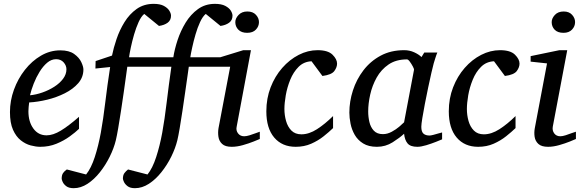

<svg xmlns="http://www.w3.org/2000/svg" viewBox="-20 -757 3040 1006"><path d="M417 -393.1Q417 -352.1 389.9 -321Q362.8 -290 319.6 -268.3Q276.4 -246.6 227.1 -234.6Q177.7 -222.7 132.8 -220.2Q131.3 -210.4 130.1 -196.8Q128.9 -183.1 128.9 -173.8Q128.9 -119.1 154.8 -83.5Q180.7 -47.9 224.1 -47.9Q257.8 -47.9 298.6 -72.5Q339.4 -97.2 394 -145V-82Q375.5 -64 345.2 -42Q314.9 -20 275.9 -3.9Q236.8 12.2 190.9 12.2Q168 12.2 140.6 4.9Q113.3 -2.4 88.6 -22Q64 -41.5 48.1 -77.1Q32.2 -112.8 32.2 -169.9Q32.2 -229.5 53 -286.9Q73.7 -344.2 110.4 -390.9Q147 -437.5 194.6 -465.3Q242.2 -493.2 295.9 -493.2Q342.3 -493.2 368.7 -474.1Q395 -455.1 406 -431.4Q417 -407.7 417 -393.1ZM328.1 -394Q328.1 -413.6 313.5 -430.2Q298.8 -446.8 273.9 -446.8Q249 -446.8 227.3 -428.5Q205.6 -410.2 187.5 -380.9Q169.4 -351.6 156.7 -319.1Q144 -286.6 137.2 -257.8Q168.9 -260.7 202.4 -272.5Q235.8 -284.2 264.4 -302.5Q293 -320.8 310.5 -344.2Q328.1 -367.7 328.1 -394Z M1336.9 -641.1Q1336.9 -619.1 1321 -602.1Q1305.2 -585 1274.9 -585Q1245.1 -585 1229 -601.3Q1212.9 -617.7 1212.9 -641.1Q1212.9 -660.6 1230 -678.7Q1247.1 -696.8 1275.9 -696.8Q1305.2 -696.8 1321 -679.4Q1336.9 -662.1 1336.9 -641.1ZM1341.3 -28.8Q1333.5 -25.4 1308.6 -15.4Q1283.7 -5.4 1252.7 3.4Q1221.7 12.2 1193.8 12.2Q1160.2 12.2 1144 -2.7Q1127.9 -17.6 1124.5 -40.3Q1121.1 -63 1125 -85.9L1186 -407.2H969.2Q967.3 -393.6 962.2 -357.4Q957 -321.3 950.2 -273.7Q943.4 -226.1 936 -176.5Q928.7 -127 921.6 -85.7Q914.6 -44.4 909.2 -22Q898.9 20 877.2 64Q855.5 107.9 825.4 145.5Q795.4 183.1 760 206.1Q724.6 229 687 229Q662.1 229 648.4 218.5Q634.8 208 629.4 196Q624 184.1 624 179.2Q624 160.2 632.1 149.7Q640.1 139.2 650.9 130.9L752.9 157.2Q779.3 124.5 798.3 65.9Q817.4 7.3 830.1 -62Q842.8 -132.3 853.3 -220.2Q863.8 -308.1 877.9 -407.2H647Q645 -393.6 640.1 -357.4Q635.3 -321.3 628.4 -273.7Q621.6 -226.1 614 -176.5Q606.4 -127 599.4 -85.7Q592.3 -44.4 586.9 -22Q576.7 20 554.9 64Q533.2 107.9 503.4 145.5Q473.6 183.1 438.5 206.1Q403.3 229 366.2 229Q340.8 229 327.1 218.5Q313.5 208 308.3 196Q303.2 184.1 303.2 179.2Q303.2 160.2 310.5 149.7Q317.9 139.2 330.1 130.9L431.2 157.2Q457.5 124.5 476.6 65.9Q495.6 7.3 508.3 -62Q521 -132.3 531.5 -220Q542 -307.6 557.1 -405.8L480 -397.9L481 -437L566.9 -465.8Q574.7 -505.4 590.6 -552.2Q606.4 -599.1 632.3 -641.1Q658.2 -683.1 696 -710Q733.9 -736.8 785.2 -736.8Q818.8 -736.8 838.6 -726.1Q858.4 -715.3 867.2 -700.9Q876 -686.5 876 -674.8Q876 -650.9 858.4 -637.9Q840.8 -625 813 -621.1L735.8 -684.1Q719.7 -670.9 706.3 -641.4Q692.9 -611.8 682.6 -576.4Q672.4 -541 665.5 -508.5Q658.7 -476.1 656.2 -457H888.2Q894.5 -498.5 910.4 -546.9Q926.3 -595.2 952.6 -638.4Q979 -681.6 1017.1 -709.2Q1055.2 -736.8 1106 -736.8Q1140.1 -736.8 1160.4 -726.1Q1180.7 -715.3 1189.5 -700.9Q1198.2 -686.5 1198.2 -674.8Q1198.2 -650.9 1180.4 -637.9Q1162.6 -625 1135.3 -621.1L1058.1 -684.1Q1042 -670.9 1028.3 -641.4Q1014.6 -611.8 1004.4 -576.4Q994.1 -541 987.1 -508.5Q980 -476.1 977.1 -457H1134.3L1254.9 -494.1H1294.9L1220.2 -94.2Q1215.3 -73.7 1227.1 -58.3Q1238.8 -43 1259.3 -43Q1271 -43 1287.6 -48.1Q1304.2 -53.2 1319.6 -59.1Q1335 -64.9 1341.3 -66.9Z M1746.1 -423.8Q1746.1 -404.3 1731.7 -384.8Q1717.3 -365.2 1669.4 -358.9L1612.3 -436Q1571.8 -434.1 1544.4 -406.7Q1517.1 -379.4 1500.7 -339.1Q1484.4 -298.8 1477.3 -257.6Q1470.2 -216.3 1470.2 -186Q1470.2 -153.8 1478.8 -123.3Q1487.3 -92.8 1506.8 -73Q1526.4 -53.2 1559.1 -53.2Q1599.1 -53.2 1640.9 -80.1Q1682.6 -106.9 1725.1 -148.9V-85.9Q1704.6 -65.9 1675.8 -43Q1647 -20 1610.4 -3.9Q1573.7 12.2 1529.3 12.2Q1458 12.2 1416.7 -36.4Q1375.5 -85 1375.5 -173.8Q1375.5 -241.2 1397.9 -299.3Q1420.4 -357.4 1458.7 -401.1Q1497.1 -444.8 1545.2 -469.5Q1593.3 -494.1 1644 -494.1Q1698.2 -494.1 1722.2 -470.5Q1746.1 -446.8 1746.1 -423.8Z M1955.1 12.2Q1911.1 12.2 1882.8 -5.4Q1854.5 -22.9 1838.6 -50.5Q1822.8 -78.1 1816.7 -109.1Q1810.5 -140.1 1810.5 -167Q1810.5 -225.1 1829.1 -283Q1847.7 -340.8 1884.3 -388.7Q1920.9 -436.5 1974.4 -465.3Q2027.8 -494.1 2098.1 -494.1Q2126 -494.1 2150.4 -482.9Q2174.8 -471.7 2188.5 -458L2203.1 -481.9H2271.5Q2266.6 -470.7 2260.7 -451.7Q2254.9 -432.6 2252.4 -424.8Q2248 -409.2 2240.2 -375Q2232.4 -340.8 2223.4 -298.1Q2214.4 -255.4 2206.3 -213.4Q2198.2 -171.4 2192.9 -138.7Q2187.5 -106 2187.5 -92.8Q2187.5 -66.9 2198.7 -56.9Q2210 -46.9 2230.5 -46.9Q2237.3 -46.9 2251 -50.5Q2264.6 -54.2 2278.1 -58.1Q2291.5 -62 2296.4 -63V-26.9Q2288.6 -23.4 2264.6 -13.9Q2240.7 -4.4 2213.4 3.9Q2186 12.2 2166.5 12.2Q2130.4 12.2 2115.5 -5.6Q2100.6 -23.4 2097.2 -56.2Q2074.7 -35.2 2037.4 -11.5Q2000 12.2 1955.1 12.2ZM1986.3 -54.2Q2009.8 -54.2 2032.7 -66.7Q2055.7 -79.1 2073 -94.2Q2090.3 -109.4 2097.2 -116.2L2149.4 -392.1Q2149.9 -395.5 2143.1 -408.7Q2136.2 -421.9 2127.4 -433.8Q2118.7 -445.8 2112.3 -445.8Q2055.2 -445.8 2016.1 -419.2Q1977.1 -392.6 1953.6 -350.6Q1930.2 -308.6 1919.7 -261.5Q1909.2 -214.4 1909.2 -172.9Q1909.2 -145 1915.5 -117.7Q1921.9 -90.3 1938.7 -72.3Q1955.6 -54.2 1986.3 -54.2Z M2702.1 -423.8Q2702.1 -404.3 2687.7 -384.8Q2673.3 -365.2 2625.5 -358.9L2568.4 -436Q2527.8 -434.1 2500.5 -406.7Q2473.1 -379.4 2456.8 -339.1Q2440.4 -298.8 2433.3 -257.6Q2426.3 -216.3 2426.3 -186Q2426.3 -153.8 2434.8 -123.3Q2443.4 -92.8 2462.9 -73Q2482.4 -53.2 2515.1 -53.2Q2555.2 -53.2 2596.9 -80.1Q2638.7 -106.9 2681.2 -148.9V-85.9Q2660.6 -65.9 2631.8 -43Q2603 -20 2566.4 -3.9Q2529.8 12.2 2485.4 12.2Q2414.1 12.2 2372.8 -36.4Q2331.5 -85 2331.5 -173.8Q2331.5 -241.2 2354 -299.3Q2376.5 -357.4 2414.8 -401.1Q2453.1 -444.8 2501.2 -469.5Q2549.3 -494.1 2600.1 -494.1Q2654.3 -494.1 2678.2 -470.5Q2702.1 -446.8 2702.1 -423.8Z M2993.2 -641.1Q2993.2 -619.1 2977.3 -602.1Q2961.4 -585 2932.6 -585Q2901.9 -585 2886.2 -601.3Q2870.6 -617.7 2870.6 -641.1Q2870.6 -660.6 2887.2 -678.7Q2903.8 -696.8 2933.6 -696.8Q2961.9 -696.8 2977.5 -679.4Q2993.2 -662.1 2993.2 -641.1ZM2997.6 -28.8Q2990.2 -25.4 2965.6 -15.4Q2940.9 -5.4 2909.9 3.4Q2878.9 12.2 2851.6 12.2Q2817.4 12.2 2801 -2.7Q2784.7 -17.6 2781.2 -40.3Q2777.8 -63 2782.2 -85.9L2846.2 -424.8L2760.3 -434.1V-462.9L2911.1 -494.1H2952.1L2876.5 -94.2Q2872.6 -73.7 2883.8 -58.3Q2895 -43 2915.5 -43Q2927.2 -43 2943.8 -48.3Q2960.4 -53.7 2975.8 -59.6Q2991.2 -65.4 2997.6 -66.9Z"/></svg>

Font: Charis
Style: Italic
Weight: 400
Italic angle: -11°
Designer: Walt Agee, Miriam Martin, Annie Olsen, Victor Gaultney, Lorna Priest, Alan Ward, Bob Hallissy, Martin Hosken, Sharon Cor
Foundry: SIL Global
Version: Version 7.000